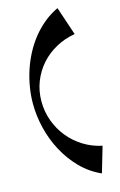

<svg xmlns="http://www.w3.org/2000/svg" viewBox="-141 -892 662 1062"><g transform="rotate(-15 190.5 -360.5)"><path d="M357.9 -670.9Q299.3 -661.1 249 -633.5Q198.7 -606 162.1 -564.7Q125.5 -523.4 104.7 -470.7Q84 -418 84 -357.9Q84 -299.3 103.5 -246.1Q123 -192.9 157.7 -149.9Q192.4 -106.9 240.7 -76.7Q289.1 -46.4 347.2 -34.2L304.2 112.8Q238.3 83.5 188.2 32.5Q138.2 -18.6 104 -82.3Q69.8 -146 52.5 -217.3Q35.2 -288.6 35.2 -357.9Q35.2 -404.3 43 -451.9Q50.8 -499.5 65.9 -545.7Q81.1 -591.8 103.8 -635Q126.5 -678.2 156.2 -715.6Q186 -752.9 222.9 -783.2Q259.8 -813.5 303.2 -834Z"/></g></svg>

Font: Original Surfer
Style: Regular
Weight: 400
Designer: Astigmatic (AOETI)
Foundry: Astigmatic (AOETI)
Version: Version 1.001